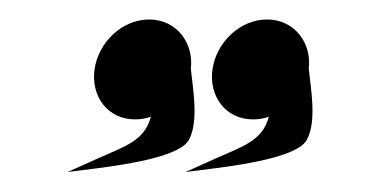

<svg xmlns="http://www.w3.org/2000/svg" viewBox="-20 -725 390 197"><path d="M295.1 -582.1C305 -600.9 299 -633.7 296.8 -654.4C300 -680.8 282.3 -705 254 -705C225.9 -705 201.9 -681.2 198 -653.8C194.1 -626.3 211.5 -602.5 239.5 -602.5C245.1 -602.5 250.1 -603.3 255.8 -605.2C249.3 -580.5 229.6 -575.1 200.4 -562L170.3 -548.5L201.9 -552.5C236.4 -557 287.3 -565.4 295.1 -582.1ZM174.1 -582.1C184 -600.9 178 -633.7 175.8 -654.4C179 -680.8 161.3 -705 133 -705C104.9 -705 80.9 -681.2 77 -653.8C73.1 -626.3 90.5 -602.5 118.5 -602.5C124.1 -602.5 129.1 -603.3 134.8 -605.2C128.3 -580.5 108.6 -575.1 79.4 -562L49.3 -548.5L80.9 -552.5C115.4 -557 166.3 -565.4 174.1 -582.1Z"/></svg>

Font: Hi.
Style: Bold
Weight: 400
Designer: Mew Too, Robert Jablonski
Foundry: Cannot Into Space Fonts
Version: Version 1.996